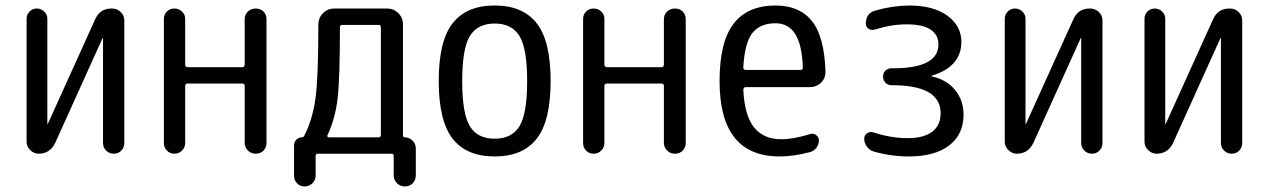

<svg xmlns="http://www.w3.org/2000/svg" viewBox="-20 -550 4540 687"><path d="M118.2 0Q101.6 0 88.4 -12.7Q75.2 -25.4 75.2 -42V-483.4Q75.2 -498 85.9 -508.8Q96.7 -519.5 111.8 -519.5Q127 -519.5 138.2 -508.8Q149.4 -498 149.4 -483.4V-107.4Q149.4 -106.4 150.4 -106.4Q151.4 -106.4 151.4 -107.4L320.3 -480.5Q337.9 -520.5 380.9 -519.5Q398.4 -519.5 411.6 -507.3Q424.8 -495.1 424.8 -476.6V-38.1Q424.8 -22.5 414.1 -11.2Q403.3 0 387.2 0Q371.1 0 359.9 -11.2Q348.6 -22.5 348.6 -38.1V-413.1Q348.6 -414.1 347.7 -414.1Q346.7 -414.1 346.7 -413.1L177.7 -39.1Q159.2 0 118.2 0Z M566.4 -38.1V-482.4Q566.4 -498 577.1 -508.8Q587.9 -519.5 604 -519.5Q620.1 -519.5 631.3 -508.8Q642.6 -498 642.6 -482.4V-318.4Q642.6 -310.5 651.4 -309.6H846.7Q854.5 -309.6 855.5 -318.4V-481.4Q855.5 -497.1 866.7 -508.3Q877.9 -519.5 895 -519.5Q912.1 -519.5 922.9 -508.8Q933.6 -498 933.6 -481.4V-39.1Q933.6 -22.5 922.9 -11.2Q912.1 0 895 0Q877.9 0 866.7 -11.7Q855.5 -23.4 855.5 -39.1V-243.2Q855.5 -251 846.7 -251H651.4Q643.6 -251 642.6 -243.2V-38.1Q642.6 -22.5 631.3 -11.2Q620.1 0 604 0Q587.9 0 577.1 -11.2Q566.4 -22.5 566.4 -38.1Z M1152.3 -67.4Q1148.4 -59.6 1157.2 -58.6H1335Q1342.8 -58.6 1342.8 -68.4V-452.1Q1342.8 -460.9 1335 -460.9H1204.1Q1196.3 -460.9 1196.3 -451.2Q1196.3 -269.5 1188 -197.8Q1179.7 -126 1152.3 -67.4ZM1032.2 79.1V-30.3Q1032.2 -42 1040.5 -50.3Q1048.8 -58.6 1060.5 -58.6Q1065.4 -58.6 1068.4 -63.5Q1098.6 -123 1108.9 -198.2Q1119.1 -273.4 1119.1 -461.9Q1119.1 -486.3 1135.7 -502.9Q1152.3 -519.5 1175.8 -519.5H1365.2Q1388.7 -519.5 1405.3 -502.9Q1421.9 -486.3 1421.9 -462.9V-65.4Q1421.9 -59.6 1427.7 -58.6Q1443.4 -58.6 1455.6 -47.4Q1467.8 -36.1 1467.8 -18.6V78.1Q1467.8 93.8 1457 105.5Q1446.3 117.2 1429.2 117.2Q1412.1 117.2 1400.4 105.5Q1388.7 93.8 1388.7 78.1V7.8Q1388.7 0 1380.9 0H1117.2Q1109.4 0 1109.4 7.8V79.1Q1109.4 94.7 1097.7 106Q1085.9 117.2 1069.8 117.2Q1053.7 117.2 1043 106Q1032.2 94.7 1032.2 79.1Z M1838.9 -420.9Q1811.5 -465.8 1750 -465.8Q1688.5 -465.8 1661.1 -420.9Q1633.8 -376 1633.8 -259.8Q1633.8 -143.6 1661.1 -98.6Q1688.5 -53.7 1750 -53.7Q1811.5 -53.7 1838.9 -98.6Q1866.2 -143.6 1866.2 -259.8Q1866.2 -376 1838.9 -420.9ZM1900.4 -53.7Q1850.6 9.8 1750 9.8Q1649.4 9.8 1599.6 -53.7Q1549.8 -117.2 1549.8 -260.3Q1549.8 -403.3 1599.6 -466.8Q1649.4 -530.3 1750 -530.3Q1850.6 -530.3 1900.4 -466.8Q1950.2 -403.3 1950.2 -260.3Q1950.2 -117.2 1900.4 -53.7Z M2066.4 -38.1V-482.4Q2066.4 -498 2077.1 -508.8Q2087.9 -519.5 2104 -519.5Q2120.1 -519.5 2131.3 -508.8Q2142.6 -498 2142.6 -482.4V-318.4Q2142.6 -310.5 2151.4 -309.6H2346.7Q2354.5 -309.6 2355.5 -318.4V-481.4Q2355.5 -497.1 2366.7 -508.3Q2377.9 -519.5 2395 -519.5Q2412.1 -519.5 2422.9 -508.8Q2433.6 -498 2433.6 -481.4V-39.1Q2433.6 -22.5 2422.9 -11.2Q2412.1 0 2395 0Q2377.9 0 2366.7 -11.7Q2355.5 -23.4 2355.5 -39.1V-243.2Q2355.5 -251 2346.7 -251H2151.4Q2143.6 -251 2142.6 -243.2V-38.1Q2142.6 -22.5 2131.3 -11.2Q2120.1 0 2104 0Q2087.9 0 2077.1 -11.2Q2066.4 -22.5 2066.4 -38.1Z M2754.9 -466.8Q2700.2 -466.8 2672.4 -432.1Q2644.5 -397.5 2639.6 -308.6Q2639.6 -299.8 2648.4 -299.8H2843.8Q2852.5 -299.8 2852.5 -307.6Q2848.6 -466.8 2754.9 -466.8ZM2769.5 9.8Q2554.7 9.8 2554.7 -259.8Q2554.7 -400.4 2605 -465.3Q2655.3 -530.3 2754.9 -530.3Q2840.8 -530.3 2885.3 -474.6Q2929.7 -418.9 2933.6 -294.9Q2934.6 -270.5 2918 -254.4Q2901.4 -238.3 2877 -238.3H2648.4Q2640.6 -238.3 2639.6 -228.5Q2644.5 -134.8 2678.7 -93.3Q2712.9 -51.8 2775.4 -51.8Q2819.3 -51.8 2878.9 -70.3Q2889.6 -74.2 2899.9 -66.9Q2910.2 -59.6 2910.2 -47.9Q2910.2 -33.2 2901.4 -21.5Q2892.6 -9.8 2878.9 -5.9Q2820.3 9.8 2769.5 9.8Z M3227.5 -55.7Q3285.2 -55.7 3315.4 -78.6Q3345.7 -101.6 3345.7 -144.5Q3345.7 -244.1 3175.8 -245.1H3169.9Q3157.2 -245.1 3148.4 -253.9Q3139.6 -262.7 3139.6 -275.9Q3139.6 -289.1 3148.4 -297.4Q3157.2 -305.7 3169.9 -305.7H3175.8Q3337.9 -305.7 3337.9 -391.6Q3337.9 -424.8 3310.1 -443.8Q3282.2 -462.9 3224.6 -462.9Q3169.9 -462.9 3110.4 -444.3Q3098.6 -440.4 3088.4 -446.8Q3078.1 -453.1 3078.1 -465.8Q3078.1 -502 3110.4 -511.7Q3169.9 -529.3 3232.4 -530.3Q3320.3 -530.3 3370.1 -493.7Q3419.9 -457 3419.9 -400.4Q3419.9 -311.5 3314.5 -279.3Q3313.5 -279.3 3313.5 -278.3Q3313.5 -276.4 3314.5 -276.4Q3366.2 -265.6 3397 -228.5Q3427.7 -191.4 3427.7 -139.6Q3427.7 -69.3 3376.5 -29.8Q3325.2 9.8 3232.4 9.8Q3168 9.8 3106.4 -7.8Q3091.8 -11.7 3082 -24.9Q3072.3 -38.1 3072.3 -53.7Q3072.3 -66.4 3082.5 -73.2Q3092.8 -80.1 3105.5 -76.2Q3168 -55.7 3227.5 -55.7Z M3618.2 0Q3601.6 0 3588.4 -12.7Q3575.2 -25.4 3575.2 -42V-483.4Q3575.2 -498 3585.9 -508.8Q3596.7 -519.5 3611.8 -519.5Q3627 -519.5 3638.2 -508.8Q3649.4 -498 3649.4 -483.4V-107.4Q3649.4 -106.4 3650.4 -106.4Q3651.4 -106.4 3651.4 -107.4L3820.3 -480.5Q3837.9 -520.5 3880.9 -519.5Q3898.4 -519.5 3911.6 -507.3Q3924.8 -495.1 3924.8 -476.6V-38.1Q3924.8 -22.5 3914.1 -11.2Q3903.3 0 3887.2 0Q3871.1 0 3859.9 -11.2Q3848.6 -22.5 3848.6 -38.1V-413.1Q3848.6 -414.1 3847.7 -414.1Q3846.7 -414.1 3846.7 -413.1L3677.7 -39.1Q3659.2 0 3618.2 0Z M4118.2 0Q4101.6 0 4088.4 -12.7Q4075.2 -25.4 4075.2 -42V-483.4Q4075.2 -498 4085.9 -508.8Q4096.7 -519.5 4111.8 -519.5Q4127 -519.5 4138.2 -508.8Q4149.4 -498 4149.4 -483.4V-107.4Q4149.4 -106.4 4150.4 -106.4Q4151.4 -106.4 4151.4 -107.4L4320.3 -480.5Q4337.9 -520.5 4380.9 -519.5Q4398.4 -519.5 4411.6 -507.3Q4424.8 -495.1 4424.8 -476.6V-38.1Q4424.8 -22.5 4414.1 -11.2Q4403.3 0 4387.2 0Q4371.1 0 4359.9 -11.2Q4348.6 -22.5 4348.6 -38.1V-413.1Q4348.6 -414.1 4347.7 -414.1Q4346.7 -414.1 4346.7 -413.1L4177.7 -39.1Q4159.2 0 4118.2 0Z"/></svg>

Font: Rounded Mgen+ 1mn regular
Style: Regular
Weight: 400
Designer: [Source Han Sans]
Ryoko NISHIZUKA  (kana & ideographs); Paul D. Hunt (Latin, Greek & Cyrillic); Wenlong ZHANG  (bopomofo
Version: Version 1.059.20150602